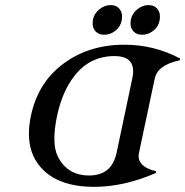

<svg xmlns="http://www.w3.org/2000/svg" viewBox="-20 -722 726 752"><path d="M329.1 -34.7Q417.5 -34.7 436.5 -123L498 -414.1Q501.5 -429.7 501.5 -442.4Q501.5 -502.4 428.7 -502.4Q333.5 -502.4 273.4 -427.2Q224.1 -365.2 203.6 -268.6Q192.9 -217.8 192.9 -179.2Q192.9 -136.7 206.1 -109.9Q243.2 -34.7 329.1 -34.7ZM349.1 9.8Q204.6 9.8 137.7 -68.8Q93.3 -120.1 93.3 -198.2Q93.3 -231 101.1 -268.6Q127.9 -395 222.7 -468.3Q324.2 -546.9 467.3 -546.9Q584 -546.9 685.5 -492.7L684.1 -485.8Q597.2 -467.8 585.9 -413.6L524.4 -123.5Q522.9 -116.7 522.9 -110.4Q522.9 -67.4 591.8 -51.3L590.3 -44.4Q465.8 9.8 349.1 9.8ZM597.7 -685.5Q606.4 -673.8 606.4 -657.7Q606.4 -648.4 605 -641.6Q600.1 -616.7 580.1 -601.3Q560.1 -585.9 536.6 -585.9Q512.7 -585.9 500 -602.5Q491.2 -614.3 491.2 -630.4Q491.2 -636.7 492.2 -644Q497.1 -668.9 517.6 -685.5Q538.1 -702.1 561.5 -702.1Q585 -702.1 597.7 -685.5ZM449.2 -685.5Q458 -673.8 458 -657.7Q458 -648.4 456.5 -641.6Q451.7 -616.7 431.6 -601.3Q411.6 -585.9 388.2 -585.9Q364.3 -585.9 351.6 -602.5Q342.8 -614.3 342.8 -630.4Q342.8 -636.7 343.8 -644Q348.6 -668.9 369.1 -685.5Q389.6 -702.1 413.1 -702.1Q436.5 -702.1 449.2 -685.5Z"/></svg>

Font: Modern Antiqua
Style: Book Oblique
Weight: 400
Italic angle: -12°
Designer: Wojciech Kalinowski "wmk69" (wmk69@o2.pl)
Foundry: Wojciech Kalinowski "wmk69" (wmk69@o2.pl)
Version: Version 3.1.0; 2021-05-28